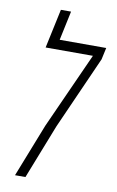

<svg xmlns="http://www.w3.org/2000/svg" viewBox="-87 -814 523 861"><g transform="rotate(10 174.5 -383.0)"><path d="M136.7 -632.8H348.6L336.9 -579.1L189.5 -247.6L92.3 0H44.9L140.1 -242.2L295.9 -587.9H80.6L118.7 -766.1H165Z"/></g></svg>

Font: Open Sans Hebrew Condensed Light
Style: Italic
Weight: 300
Width: 3
Italic angle: -12°
Foundry: Ascender Corporation, Yanek Iontef
Version: Version 2.001;PS 002.001;hotconv 1.0.70;makeotf.lib2.5.58329